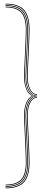

<svg xmlns="http://www.w3.org/2000/svg" viewBox="-20 -820 280 1040"><path d="M10 192V188Q73.2 188 100.6 158.1Q128 128.2 128 59Q128 45.2 127 17.4Q126 -10.5 124.5 -44.2Q123 -78 121.5 -110.2Q120 -142.5 119 -165.8Q118 -189 118 -195Q118 -222.2 124 -244Q130 -265.8 140.9 -280Q151.8 -294.2 166.2 -299V-301Q151.8 -305.8 140.9 -320Q130 -334.2 124 -356.1Q118 -378 118 -405Q118 -411 119 -434.2Q120 -457.5 121.5 -489.8Q123 -522 124.5 -555.8Q126 -589.5 127 -617.4Q128 -645.2 128 -659Q128 -728.2 100.6 -758.1Q73.2 -788 10 -788V-792Q75.2 -792 103.6 -761.1Q132 -730.2 132 -659Q132 -645.2 131 -617.4Q130 -589.5 128.5 -555.8Q127 -522 125.5 -489.8Q124 -457.5 123 -434.2Q122 -411 122 -405Q122 -357.5 138.1 -330.1Q154.2 -302.8 177 -302H180V-298H177Q153.5 -297 137.8 -268Q122 -239 122 -195Q122 -189 123 -165.8Q124 -142.5 125.5 -110.2Q127 -78 128.5 -44.2Q130 -10.5 131 17.4Q132 45.2 132 59Q132 130.2 103.6 161.1Q75.2 192 10 192ZM10 200V196Q77.5 196 106.8 164.1Q136 132.2 136 59Q136 45.2 135 17.4Q134 -10.5 132.5 -44.4Q131 -78.2 129.5 -110.4Q128 -142.5 127 -165.8Q126 -189 126 -195Q126 -236.8 140.1 -264.4Q154.2 -292 177 -294H180V-290H177Q156.8 -289.2 143.4 -262.4Q130 -235.5 130 -195Q130 -189 131 -165.8Q132 -142.5 133.5 -110.4Q135 -78.2 136.5 -44.4Q138 -10.5 139 17.4Q140 45.2 140 59Q140 134.5 109.8 167.2Q79.5 200 10 200ZM10 184V180Q69 180 94.5 151.9Q120 123.8 120 59Q120 45.2 119 17.5Q118 -10.2 116.5 -44Q115 -77.8 113.5 -110Q112 -142.2 111 -165.5Q110 -188.8 110 -195Q110 -230.8 120.8 -260.1Q131.5 -289.5 152.5 -299V-301Q131 -312 120.5 -340.9Q110 -369.8 110 -405Q110 -411.2 111 -434.5Q112 -457.8 113.5 -490Q115 -522.2 116.5 -556Q118 -589.8 119 -617.5Q120 -645.2 120 -659Q120 -724 94.5 -752Q69 -780 10 -780V-784Q71.2 -784 97.6 -755Q124 -726 124 -659Q124 -645.2 123 -617.5Q122 -589.8 120.5 -556Q119 -522.2 117.5 -490Q116 -457.8 115 -434.5Q114 -411.2 114 -405Q114 -367 124.9 -339.5Q135.8 -312 158.2 -301V-299Q135.8 -288.2 124.9 -260.6Q114 -233 114 -195Q114 -188.8 115 -165.5Q116 -142.2 117.5 -110Q119 -77.8 120.5 -44Q122 -10.2 123 17.5Q124 45.2 124 59Q124 126 97.6 155Q71.2 184 10 184ZM180 -306H177Q154.2 -308 140.1 -335.8Q126 -363.5 126 -405Q126 -411 127 -434.2Q128 -457.5 129.5 -489.6Q131 -521.8 132.5 -555.6Q134 -589.5 135 -617.4Q136 -645.2 136 -659Q136 -732.2 106.8 -764.1Q77.5 -796 10 -796V-800Q79.5 -800 109.8 -767.2Q140 -734.5 140 -659Q140 -645.2 139 -617.4Q138 -589.5 136.5 -555.6Q135 -521.8 133.5 -489.6Q132 -457.5 131 -434.2Q130 -411 130 -405Q130 -364.5 143.4 -337.6Q156.8 -310.8 177 -310H180Z"/></svg>

Font: Big Shoulders Inline Display Thin Thin
Style: Regular
Weight: 250
Version: Version 2.002